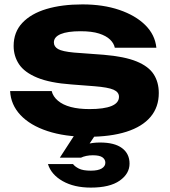

<svg xmlns="http://www.w3.org/2000/svg" viewBox="-20 -606 774 873"><path d="M702 -183Q702 -119 664.5 -74.5Q627 -30 555 -7Q483 16 380 16Q275 16 196 -10Q117 -36 73 -83Q29 -130 26 -192H215Q221 -167 243.5 -148Q266 -129 302 -119.5Q338 -110 387 -110Q453 -110 487 -124Q521 -138 521 -166Q521 -187 496.5 -198Q472 -209 409 -214L305 -222Q207 -229 149 -253Q91 -277 66.5 -314Q42 -351 42 -397Q42 -460 81.5 -502Q121 -544 191 -565Q261 -586 355 -586Q449 -586 522.5 -561Q596 -536 640.5 -492Q685 -448 691 -389H502Q498 -409 480.5 -426Q463 -443 430.5 -453.5Q398 -464 346 -464Q287 -464 256 -451Q225 -438 225 -413Q225 -394 244 -383Q263 -372 316 -367L451 -357Q547 -349 601.5 -326.5Q656 -304 679 -268Q702 -232 702 -183ZM333 -14H428L371 71L327 69Q349 57 375 49.5Q401 42 435 42Q501 42 535 67.5Q569 93 569 138Q569 184 524 215.5Q479 247 393 247Q317 247 265 217.5Q213 188 198 140H312Q320 151 338.5 160.5Q357 170 393 170Q426 170 442.5 160Q459 150 459 134Q459 119 446 109.5Q433 100 402 100Q386 100 372 103Q358 106 348 111H252Z"/></svg>

Font: Unbounded SemiBold
Style: Regular
Weight: 600
Designer: Luke Prowse, Jean-Baptiste Morizot, Fátima Lázaro, Florian Runge
Foundry: NaN
Version: Version 1.700